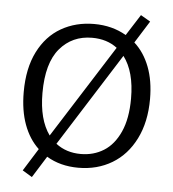

<svg xmlns="http://www.w3.org/2000/svg" viewBox="-57 -825 859 952"><g transform="rotate(5 372.5 -348.5)"><path d="M585 -634Q634 -590 660.5 -521Q687 -452 687 -361Q687 -247 645 -163Q603 -79 529.5 -35Q456 9 362 9Q272 9 204 -32L137 75L89 46L159 -66Q111 -111 85.5 -180.5Q60 -250 60 -342Q60 -460 101.5 -542.5Q143 -625 215.5 -666.5Q288 -708 379 -708Q469 -708 539 -667L606 -772L654 -744ZM207 -138 500 -600Q449 -639 375 -639Q276 -639 214.5 -566.5Q153 -494 153 -345Q153 -213 207 -138ZM593 -356Q593 -489 537 -563L244 -100Q296 -60 368 -60Q432 -60 482.5 -91.5Q533 -123 563 -189.5Q593 -256 593 -356Z"/></g></svg>

Font: Bitter Pro
Style: Regular
Weight: 400
Designer: Sol Matas, and Bitter project Authors
Foundry: Sol Matas
Version: Version 1.010